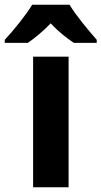

<svg xmlns="http://www.w3.org/2000/svg" viewBox="-70 -786 426 806"><path d="M222 -766H65C40 -724 -15 -656 -50 -619V-606H47C76 -626 110 -654 143 -688C174 -654 210 -626 240 -606H336V-619C300 -660 249 -721 222 -766ZM218 0V-548H69V0Z"/></svg>

Font: Noto Sans Armenian SemiCondensed Medium
Style: Regular
Weight: 500
Width: 4
Designer: Monotype Design Team
Foundry: Monotype Imaging Inc.
Version: Version 2.008